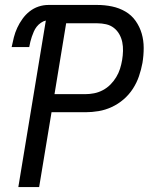

<svg xmlns="http://www.w3.org/2000/svg" viewBox="-20 -755 640 775"><path d="M54 0 165 -672Q155 -670 145 -663Q135 -656 128 -647Q121 -638 116.5 -627.5Q112 -617 108.5 -607Q105 -597 102.5 -586.5Q100 -576 98 -565H27Q31 -585 36 -604.5Q41 -624 49.5 -642.5Q58 -661 70.5 -678.5Q83 -696 99.5 -709Q116 -722 135.5 -728.5Q155 -735 175 -735H373Q403 -735 432 -729Q461 -723 486 -708.5Q511 -694 527.5 -670.5Q544 -647 552 -619.5Q560 -592 560 -561.5Q560 -531 555 -501Q550 -474 541 -447.5Q532 -421 516.5 -397Q501 -373 479 -354Q457 -335 431 -323Q405 -311 378 -306.5Q351 -302 325 -302H188L138 0ZM200 -375H325Q342 -375 360 -378.5Q378 -382 395 -391Q412 -400 425.5 -413.5Q439 -427 449 -443.5Q459 -460 464.5 -477.5Q470 -495 473 -513Q476 -531 476.5 -549.5Q477 -568 473.5 -585Q470 -602 461.5 -617Q453 -632 439.5 -642.5Q426 -653 408.5 -657Q391 -661 373 -661H247Z"/></svg>

Font: Iosevka Extended
Style: Italic
Weight: 400
Width: 7
Italic angle: -9°
Monospace: yes
Designer: Belleve Invis
Foundry: Belleve Invis
Version: Version 32.5.0; ttfautohint (v1.8.4)